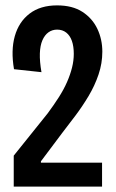

<svg xmlns="http://www.w3.org/2000/svg" viewBox="-20 -693 431 713"><path d="M31 0V-115L157 -272Q180 -303 198.5 -332Q217 -361 229 -388.5Q241 -416 247.5 -442Q254 -468 254 -493Q254 -521 247 -541Q240 -561 226 -572Q212 -583 192 -583Q174 -583 160 -573Q146 -563 137.5 -543.5Q129 -524 128 -494.5Q127 -465 134 -425L32 -436Q20 -506 35 -559Q50 -612 90 -642.5Q130 -673 192 -673Q249 -673 286 -649Q323 -625 341.5 -586Q360 -547 360 -501Q360 -458 346 -416.5Q332 -375 309 -336.5Q286 -298 260 -263.5Q234 -229 210 -198L132 -94V-89H359V0Z"/></svg>

Font: Bricolage Grotesque 48pt Condensed Medium
Style: Regular
Weight: 500
Width: 3
Designer: Mathieu Triay
Foundry: Atelier Triay
Version: Version 1.001;gftools[0.9.33.dev8+g029e19f]